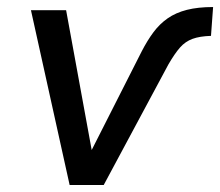

<svg xmlns="http://www.w3.org/2000/svg" viewBox="-20 -526 626 546"><path d="M178 0 68 -497H168L241 -98H240L383 -380Q399 -411 416.5 -434.5Q434 -458 457 -474Q480 -490 511.5 -498Q543 -506 586 -506L580 -424Q548 -423 527.5 -415.5Q507 -408 492 -391Q477 -374 459 -343L275 0Z"/></svg>

Font: Nunito Sans 7pt SemiCondensed Medium
Style: Italic
Weight: 500
Width: 4
Italic angle: -9°
Designer: Vernon Adams
Foundry: Vernon Adams
Version: Version 3.101;gftools[0.9.27]